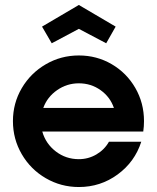

<svg xmlns="http://www.w3.org/2000/svg" viewBox="-20 -744 633 772"><path d="M32 -257Q32 -329 67.5 -389.5Q103 -450 164 -485.5Q225 -521 297 -521Q369 -521 429 -486Q489 -451 524 -390.5Q559 -330 559 -257Q559 -236 556 -215H150Q164 -166 204.5 -135Q245 -104 297 -104Q335 -104 367.5 -123Q400 -142 418 -174H548Q522 -93 453 -42.5Q384 8 297 8Q225 8 164 -27.5Q103 -63 67.5 -124Q32 -185 32 -257ZM438 -310Q423 -354 384.5 -381.5Q346 -409 297 -409Q249 -409 209.5 -381.5Q170 -354 154 -310ZM149 -637 297 -724 445 -637 407 -570 297 -628 188 -570Z"/></svg>

Font: Lineal Medium
Style: Regular
Weight: 600
Designer: Created by Frank Adebiaye with contributions from Anton Moglia & Ariel Martín Pérez
Created by Frank ADEBIAYE with FontF
Foundry: Velvetyne Type Foundry
Version: Version 2.000